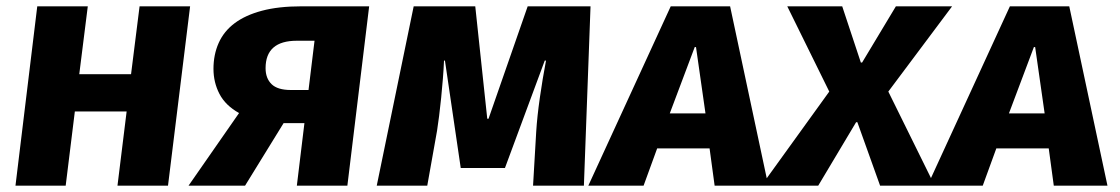

<svg xmlns="http://www.w3.org/2000/svg" viewBox="-20 -588 3546 608"><path d="M352 0 381 -235H217L188 0H29L98 -568H258L231 -353H395L422 -568H582L512 0Z M656 -370Q656 -415 672.5 -452Q689 -489 723 -514.5Q757 -540 809.5 -554Q862 -568 935 -568H1149L1080 0H920L944 -198H878L756 0H577L737 -230Q694 -254 675 -290.5Q656 -327 656 -370ZM920 -459Q821 -459 821 -372Q821 -340 840 -321.5Q859 -303 901 -303H957L976 -459Z M1386 -396Q1385 -370 1382.5 -339Q1380 -308 1377 -278Q1374 -248 1370.5 -220.5Q1367 -193 1364 -174L1333 0H1173L1290 -568H1485L1523 -212H1527L1651 -568H1850L1829 0H1668L1678 -171Q1681 -219 1689.5 -278.5Q1698 -338 1709 -396H1705L1579 -56H1439L1389 -396Z M2227 -118H2061L2018 0H1843L2104 -568H2292L2413 0H2243ZM2101 -229H2214L2184 -439H2180Z M2473 -568H2647L2706 -390H2710L2817 -568H2995L2793 -298L2940 0H2767L2695 -201H2691L2571 0H2391L2606 -298Z M3301 -118H3135L3092 0H2917L3178 -568H3366L3487 0H3317ZM3175 -229H3288L3258 -439H3254Z"/></svg>

Font: Qjlgwqiwhsfqbnnlvksmvfsycuq
Style: Regular
Weight: 700
Italic angle: -8°
Designer: Carrois Corporate & Edenspiekermann
Foundry: Carrois Corporate GbR & Edenspiekermann AG
Version: Version 2.001